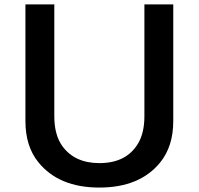

<svg xmlns="http://www.w3.org/2000/svg" viewBox="-20 -805 900 870"><path d="M95.2 -785.2H226.1V-278.3Q226.1 -193.4 262.7 -142.6Q318.8 -65.9 430.2 -65.9Q553.7 -65.9 606.4 -156.2Q634.3 -204.1 634.3 -278.3V-785.2H765.1V-256.3Q765.1 -142.1 706.1 -69.3Q613.8 44.9 429.7 44.9Q247.1 44.9 154.3 -69.3Q95.2 -141.6 95.2 -256.3Z"/></svg>

Font: BIZ UDPGothic
Style: Bold
Weight: 700
Designer: TypeBank Co., Ltd.
Foundry: Morisawa Inc.
Version: Version 1.051